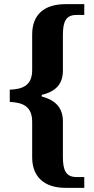

<svg xmlns="http://www.w3.org/2000/svg" viewBox="-20 -780 452 925"><path d="M296 125H386V73H349C296 73 283 38 283 -25V-196C283 -257 251 -297 181 -315V-323C253 -340 283 -379 283 -440V-610C283 -674 296 -708 349 -708H386V-760H296C190 -760 135 -707 135 -614V-442C135 -367 87 -350 27 -348V-289C87 -286 135 -270 135 -193V-22C135 69 190 125 296 125Z"/></svg>

Font: Noto Serif SemiCondensed
Style: Bold
Weight: 700
Width: 4
Designer: Monotype Design Team
Foundry: Monotype Imaging Inc.
Version: Version 2.015